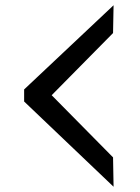

<svg xmlns="http://www.w3.org/2000/svg" viewBox="-20 -645 533 732"><path d="M411 -45 413 67 72 -258V-304L413 -625L411 -519L177 -282Z"/></svg>

Font: GFS Neohellenic Rg
Style: Bold
Weight: 700
Designer: Designed by Takis Katsoulidis and George D. Matthiopoulos.
Foundry: Designed by Takis Katsoulidis and George D. Matthiopoulos.
Version: Version 1.0